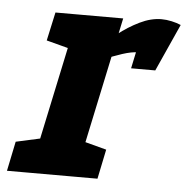

<svg xmlns="http://www.w3.org/2000/svg" viewBox="-81 -550 581 593"><g transform="rotate(5 209.5 -254.0)"><path d="M332.7 -399.7 396 -508ZM138.3 -500H278.3L172.3 0H32.3ZM395.7 -381.3Q380.3 -390.7 365.3 -395.2Q350.3 -399.7 332.7 -399.7L396 -508Q412 -508 428.5 -504.3Q445 -500.7 457 -495.3ZM161 -336.7 151 -340Q151 -340 165.8 -357Q180.7 -374 205.8 -399Q231 -424 262.7 -449Q294.3 -474 329.2 -491Q364 -508 397 -508L333.7 -399.7Q313.7 -399.7 284.5 -390.2Q255.3 -380.7 227.2 -368.2Q199 -355.7 180 -346.2Q161 -336.7 161 -336.7ZM125 -391.7 49 -411.7 68.3 -500H148.3ZM-38.3 0 -19.3 -91.7 86.3 -115 41.7 0ZM162.3 0 161 -118.3 261.3 -91.7 242.3 0ZM316 -348.7 345.7 -488.7 457 -495.3 391 -348.7Z"/></g></svg>

Font: Epunda Slab Light
Style: Italic
Weight: 300
Italic angle: -12°
Designer: Simon Atzbach
Foundry: typofactur
Version: Version 1.102